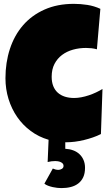

<svg xmlns="http://www.w3.org/2000/svg" viewBox="-20 -712 553 978"><path d="M413.1 142.6Q413.1 170.9 404.1 190.4Q395 210 378.9 222.4Q362.8 234.9 340.8 240.5Q318.8 246.1 293 246.1Q283.7 246.1 272 244.9Q260.3 243.7 248.3 241Q236.3 238.3 225.1 234.1Q213.9 230 206.1 223.6L249 146.5Q254.9 149.4 262.7 151.4Q270.5 153.3 277.3 153.3Q286.1 153.3 294.9 148.2Q303.7 143.1 303.7 132.8Q303.7 125.5 299.3 120.8Q294.9 116.2 288.3 113.3Q281.7 110.4 274.4 109.4Q267.1 108.4 261.7 108.4Q252 108.4 242.2 109.6Q232.4 110.8 222.7 113.3L227.5 0Q177.2 -14.6 136.7 -44.7Q96.2 -74.7 67.6 -116Q39.1 -157.2 23.4 -207.8Q7.8 -258.3 7.8 -313.5Q7.8 -393.6 30.5 -462.9Q53.2 -532.2 97.4 -583.3Q141.6 -634.3 206.8 -663.3Q272 -692.4 356.4 -692.4Q390.1 -692.4 424.8 -687Q459.5 -681.6 491.2 -667L473.6 -460.9Q459.5 -464.8 445.8 -466.3Q432.1 -467.8 418 -467.8Q383.3 -467.8 351.8 -459Q320.3 -450.2 296.1 -432.1Q272 -414.1 257.6 -386.5Q243.2 -358.9 243.2 -321.3Q243.2 -293.9 251.2 -273.7Q259.3 -253.4 274.2 -240Q289.1 -226.6 310.3 -219.7Q331.5 -212.9 357.4 -212.9Q375.5 -212.9 394.5 -216.6Q413.6 -220.2 432.6 -226.6Q451.7 -232.9 469.2 -241.2Q486.8 -249.5 502 -258.8L494.1 -29.3Q475.1 -19.5 453.1 -12Q431.2 -4.4 408 1.2Q384.8 6.8 361.6 9.8Q338.4 12.7 317.4 12.7H312.5V45.9Q334 46.9 352.5 53.7Q371.1 60.5 384.5 73Q397.9 85.4 405.5 103Q413.1 120.6 413.1 142.6Z"/></svg>

Font: Luckiest Guy
Style: Regular
Weight: 400
Designer: Astigmatic (AOETI)
Foundry: Astigmatic (AOETI)
Version: Version 1.000